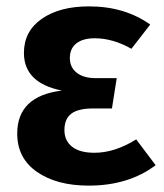

<svg xmlns="http://www.w3.org/2000/svg" viewBox="-20 -566 513 602"><path d="M259 -546Q371 -546 451 -489L392 -413Q334 -446 277 -446Q240 -446 219.5 -430Q199 -414 199 -384Q199 -355 220.5 -338Q242 -321 280 -321H346L331 -226H273Q225 -226 203.5 -209.5Q182 -193 182 -158Q182 -125 206 -106Q230 -87 276 -87Q340 -87 407 -129L468 -48Q383 16 258 16Q158 16 96 -27Q34 -70 34 -147Q34 -265 174 -282Q55 -306 55 -400Q55 -468 111 -507Q167 -546 259 -546Z"/></svg>

Font: FiraGO SemiBold
Style: Regular
Weight: 600
Designer: bBox Type
Foundry: bBox Type GmbH
Version: Version 1.001;PS 001.001;hotconv 1.0.88;makeotf.lib2.5.64775